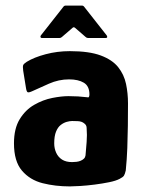

<svg xmlns="http://www.w3.org/2000/svg" viewBox="-20 -660 506 687"><path d="M230 7Q178 7 132.5 -4.5Q87 -16 58.5 -49.5Q30 -83 30 -147Q30 -200 50.5 -233.5Q71 -267 102.5 -285Q134 -303 167 -309.5Q200 -316 225 -316Q243 -316 259.5 -315Q276 -314 292 -312Q300 -309 300 -322Q300 -352 280 -364Q260 -376 227 -376Q190 -376 155 -360.5Q120 -345 96 -334Q83 -328 79 -330Q75 -332 73 -345L63 -407Q61 -422 63 -427Q65 -432 76 -439Q102 -455 143.5 -466Q185 -477 230 -477Q299 -477 340.5 -461.5Q382 -446 403 -419.5Q424 -393 431 -359.5Q438 -326 438 -290Q438 -250 437.5 -210Q437 -170 435.5 -130Q434 -90 430 -50Q427 -37 423.5 -31.5Q420 -26 408 -20Q395 -13 370.5 -8Q346 -3 318.5 0.5Q291 4 267 5.5Q243 7 230 7ZM238 -80Q246 -80 254 -81Q262 -82 269 -85Q276 -88 280.5 -92.5Q285 -97 286 -104Q288 -127 290 -152Q292 -177 290 -202Q290 -212 282 -218Q273 -226 258 -226.5Q243 -227 238 -227Q230 -227 219 -224Q208 -221 197.5 -213Q187 -205 180.5 -189Q174 -173 174 -147Q174 -129 181 -113.5Q188 -98 202 -89Q216 -80 238 -80ZM130 -524Q126 -524 125 -527Q124 -530 126 -533L207 -636Q210 -640 215 -640H273Q278 -640 281 -636L362 -533Q364 -530 363.5 -527Q363 -524 358 -524H295Q290 -524 286 -528L249 -560Q244 -565 239 -560L202 -528Q198 -524 193 -524Z"/></svg>

Font: Glory Thin ExtraBold
Style: Regular
Weight: 800
Version: Version 1.011